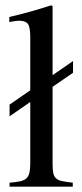

<svg xmlns="http://www.w3.org/2000/svg" viewBox="-20 -703 309 723"><path d="M178 -376V-86Q178 -64 180.5 -51.5Q183 -39 191 -31.5Q199 -24 214 -21Q229 -18 254 -15V0H16V-15Q41 -17 56.5 -20.5Q72 -24 80 -32Q88 -40 91 -53.5Q94 -67 94 -89V-319L16 -265V-309L94 -363V-562Q94 -601 85 -613Q76 -625 52 -625Q40 -625 15 -620V-639Q41 -645 61.5 -650.5Q82 -656 100.5 -661Q119 -666 136 -671.5Q153 -677 173 -683L178 -680V-420L255 -473V-429Z"/></svg>

Font: STIXGeneralUnicodeRegular
Style: Regular
Weight: 400
Designer: MicroPress Inc., with final additions and corrections provided by Coen Hoffman, Elsevier (retired)
Version: Version 1.1.0